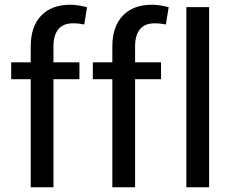

<svg xmlns="http://www.w3.org/2000/svg" viewBox="-20 -792 982 812"><path d="M109.9 0V-457H27.3V-528.3H109.9V-595.2Q109.9 -679.7 154.1 -725.8Q198.2 -772 277.3 -772Q293.9 -772 310.8 -769.3Q327.6 -766.6 348.1 -761.7L336.4 -688.5Q327.6 -690.4 315.2 -691.9Q302.7 -693.4 289.1 -693.4Q247.1 -693.4 226.6 -668.2Q206.1 -643.1 206.1 -595.2V-528.3H315.9V-457H206.1V0ZM455.1 0V-457H372.6V-528.3H455.1V-595.2Q455.1 -679.7 499.3 -725.8Q543.5 -772 622.6 -772Q639.2 -772 656 -769.3Q672.9 -766.6 693.4 -761.7L681.6 -688.5Q672.9 -690.4 660.4 -691.9Q647.9 -693.4 634.3 -693.4Q592.3 -693.4 571.8 -668.2Q551.3 -643.1 551.3 -595.2V-528.3H661.1V-457H551.3V0ZM864.3 0H768.1V-761.7H864.3Z"/></svg>

Font: GeogebraSans
Style: Regular
Weight: 400
Designer: Google
Version: Version 1.100140; 2013